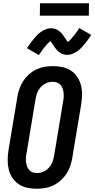

<svg xmlns="http://www.w3.org/2000/svg" viewBox="-20 -1148 579 1176"><path d="M206 8Q176 8 147 2Q118 -4 95 -19.5Q72 -35 56 -58.5Q40 -82 33.5 -110Q27 -138 27 -167.5Q27 -197 32 -228L86 -552Q90 -578 98.5 -603Q107 -628 121.5 -650.5Q136 -673 156.5 -691.5Q177 -710 201.5 -722Q226 -734 252 -738.5Q278 -743 303 -743Q333 -743 362 -737Q391 -731 414.5 -715.5Q438 -700 453.5 -676.5Q469 -653 476 -625Q483 -597 482.5 -567.5Q482 -538 477 -507L423 -183Q419 -157 410.5 -132Q402 -107 387.5 -84.5Q373 -62 352.5 -43.5Q332 -25 307.5 -13Q283 -1 257 3.5Q231 8 206 8ZM207 -88Q227 -88 247 -97Q267 -106 281 -122.5Q295 -139 302 -158.5Q309 -178 312 -198L366 -523Q369 -537 370 -551.5Q371 -566 369.5 -579.5Q368 -593 363.5 -605.5Q359 -618 350.5 -628Q342 -638 329 -642.5Q316 -647 302 -647Q282 -647 262 -638Q242 -629 228 -612.5Q214 -596 207 -576.5Q200 -557 197 -537L143 -212Q140 -198 139 -183.5Q138 -169 139.5 -155.5Q141 -142 145.5 -129.5Q150 -117 158.5 -107Q167 -97 180 -92.5Q193 -88 207 -88ZM218 -811 145 -853Q157 -871 167.5 -885.5Q178 -900 188.5 -912Q199 -924 208.5 -934Q218 -944 232 -953.5Q246 -963 261.5 -969Q277 -975 292 -975Q302 -975 310.5 -973Q319 -971 327.5 -967Q336 -963 342.5 -958Q349 -953 355.5 -946Q362 -939 367 -932Q372 -925 376 -918.5Q380 -912 385.5 -904.5Q391 -897 395 -891Q399 -893 404.5 -898Q410 -903 413 -906.5Q416 -910 419.5 -914.5Q423 -919 427.5 -924Q432 -929 436.5 -934.5Q441 -940 445.5 -946.5Q450 -953 455 -960.5Q460 -968 466 -976L539 -934Q527 -916 516.5 -901.5Q506 -887 495.5 -875Q485 -863 475.5 -853Q466 -843 452.5 -833.5Q439 -824 423.5 -818Q408 -812 393 -812Q383 -812 374 -814Q365 -816 357 -820Q349 -824 342 -829Q335 -834 329 -841Q323 -848 317.5 -855Q312 -862 308 -868.5Q304 -875 298 -883.5Q292 -892 289 -896Q285 -893 279.5 -888.5Q274 -884 271 -880.5Q268 -877 264.5 -872.5Q261 -868 256.5 -863Q252 -858 247.5 -852.5Q243 -847 238.5 -840.5Q234 -834 229 -826.5Q224 -819 218 -811ZM224 -1052 225 -1128H525L524 -1052Z"/></svg>

Font: Iosevka Curly
Style: Bold Italic
Weight: 700
Italic angle: -9°
Monospace: yes
Designer: Belleve Invis
Foundry: Belleve Invis
Version: Version 22.1.2; ttfautohint (v1.8.4)